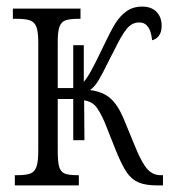

<svg xmlns="http://www.w3.org/2000/svg" viewBox="-20 -562 522 582"><path d="M25 -31H33Q59 -31 72 -36Q85 -41 90.5 -56.5Q96 -72 96 -105V-433Q96 -465 90.5 -480Q85 -495 71.5 -500Q58 -505 29 -505H19V-536H224V-505H219Q192 -505 179 -500.5Q166 -496 160.5 -481.5Q155 -467 155 -436V-295H202V-425H234V-314Q244 -325 256.5 -348Q269 -371 282 -398L295 -425Q315 -467 329 -490Q343 -513 363 -527.5Q383 -542 411 -542Q439 -542 454.5 -526Q470 -510 470 -484Q470 -465 462 -454Q454 -443 441 -440Q436 -494 402 -494Q380 -494 364 -474.5Q348 -455 324 -405Q320 -397 316.5 -391Q313 -385 311 -380Q291 -339 279 -319Q267 -299 253 -289Q292 -284 314.5 -264Q337 -244 354 -204L392 -112Q411 -66 427.5 -48.5Q444 -31 466 -31H474V0H457Q421 0 400 -9Q379 -18 364.5 -39Q350 -60 332 -104L297 -192Q282 -226 270 -240Q258 -254 235 -258L236 -137H202V-262H155V-105Q155 -71 159.5 -56Q164 -41 176 -36Q188 -31 214 -31H219V0H25Z"/></svg>

Font: Noto Serif CondLight
Style: Regular
Weight: 300
Width: 3
Designer: Monotype Design Team
Foundry: Monotype Imaging Inc.
Version: Version 1.001